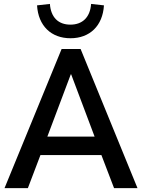

<svg xmlns="http://www.w3.org/2000/svg" viewBox="-20 -972 734 992"><path d="M124 0 189 -170.9H503.9L569.3 0H690.4L396.5 -718.8H298.3L3.4 0ZM344.2 -774.4C443.8 -774.4 510.7 -838.4 517.1 -944.3L450.7 -951.7C445.8 -882.8 406.2 -844.7 343.8 -844.7C280.8 -844.7 242.7 -882.8 237.8 -951.7L171.4 -944.3C177.7 -838.4 244.6 -774.4 344.2 -774.4ZM347.7 -587.9 468.8 -266.1H224.6L345.7 -587.9Z"/></svg>

Font: Winston Medium
Style: Regular
Weight: 500
Designer: Vernon Adams, Kim Jin-seong, David Berlow, Cristiano Sobral
Foundry: The Winston Project Authors
Version: Version 3.004